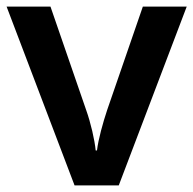

<svg xmlns="http://www.w3.org/2000/svg" viewBox="-20 -613 586 582"><path d="M206 -51H340L546 -593H413L305 -280C292 -241 278 -191 274 -157H270C267 -189 255 -241 241 -280L133 -593H0Z"/></svg>

Font: Noto Sans Tamil UI SemiBold
Style: Regular
Weight: 600
Designer: Jelle Bosma - Monotype Design Team
Foundry: Monotype Imaging Inc.
Version: Version 2.004